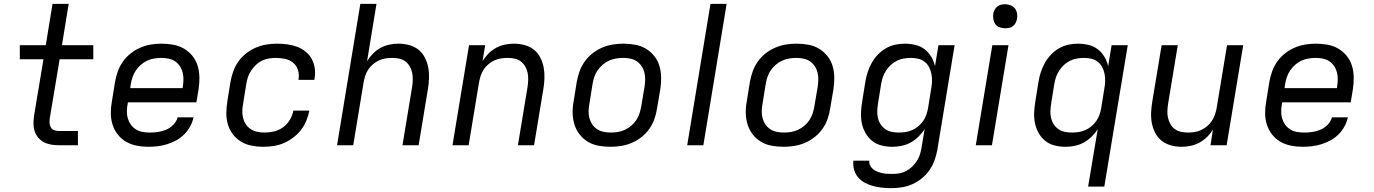

<svg xmlns="http://www.w3.org/2000/svg" viewBox="-20 -755 7140 998"><path d="M286 0Q265 0 245 -3.5Q225 -7 208 -16Q191 -25 178.5 -40Q166 -55 160 -73.5Q154 -92 154 -112.5Q154 -133 157 -154L206 -447H83V-520H218L253 -735H337L302 -520H465V-447H290L239 -142Q237 -129 237.5 -116.5Q238 -104 244 -93.5Q250 -83 261.5 -78.5Q273 -74 286 -74H385V0Z M752 8Q720 8 690 2Q660 -4 635 -18.5Q610 -33 592 -56Q574 -79 565 -107.5Q556 -136 556 -167Q556 -198 562 -230L578 -330Q583 -357 592.5 -384Q602 -411 619 -435Q636 -459 659.5 -477.5Q683 -496 710 -507.5Q737 -519 764.5 -523.5Q792 -528 819 -528Q851 -528 881 -522.5Q911 -517 936.5 -502Q962 -487 980.5 -464Q999 -441 1007.5 -412.5Q1016 -384 1016.5 -353Q1017 -322 1012 -290L1001 -223H645L644 -218Q640 -198 639.5 -178.5Q639 -159 644 -141Q649 -123 659.5 -108Q670 -93 685.5 -83Q701 -73 720 -69.5Q739 -66 759 -66Q780 -66 801.5 -69Q823 -72 844 -81Q865 -90 881.5 -107Q898 -124 903 -145H986Q981 -121 968.5 -98Q956 -75 937.5 -56.5Q919 -38 896 -25.5Q873 -13 849 -5.5Q825 2 800.5 5Q776 8 752 8ZM657 -297H929L930 -302Q933 -322 933.5 -341Q934 -360 929.5 -378Q925 -396 915 -411Q905 -426 890.5 -436Q876 -446 857.5 -450Q839 -454 819 -454Q801 -454 782 -451Q763 -448 745.5 -440Q728 -432 712.5 -418.5Q697 -405 686 -388.5Q675 -372 669 -354Q663 -336 660 -318Z M1348 8Q1317 8 1287 2Q1257 -4 1232.5 -19Q1208 -34 1190.5 -57Q1173 -80 1164.5 -108.5Q1156 -137 1156.5 -168Q1157 -199 1162 -230L1178 -330Q1183 -357 1192.5 -384Q1202 -411 1219 -435Q1236 -459 1259.5 -477.5Q1283 -496 1310 -507.5Q1337 -519 1364.5 -523.5Q1392 -528 1419 -528Q1447 -528 1473.5 -524.5Q1500 -521 1524 -512Q1548 -503 1568 -487Q1588 -471 1600 -449Q1612 -427 1616 -400.5Q1620 -374 1615 -347L1614 -340H1531L1532 -344Q1536 -369 1528.5 -392Q1521 -415 1503 -429.5Q1485 -444 1461.5 -449Q1438 -454 1413 -454Q1396 -454 1377.5 -451Q1359 -448 1341.5 -439.5Q1324 -431 1310 -417.5Q1296 -404 1285 -387.5Q1274 -371 1268.5 -353.5Q1263 -336 1260 -318L1244 -218Q1240 -198 1239.5 -179Q1239 -160 1243.5 -142Q1248 -124 1258 -109Q1268 -94 1283 -84Q1298 -74 1317 -70Q1336 -66 1355 -66Q1380 -66 1405 -72Q1430 -78 1451.5 -93.5Q1473 -109 1486.5 -132Q1500 -155 1505 -180H1588Q1583 -154 1572.5 -128Q1562 -102 1544.5 -79.5Q1527 -57 1503.5 -39.5Q1480 -22 1454.5 -11Q1429 0 1402 4Q1375 8 1348 8Z M1732 0 1853 -735H1937L1888 -437Q1901 -458 1918.5 -476Q1936 -494 1958 -506Q1980 -518 2004 -523Q2028 -528 2051 -528Q2080 -528 2107.5 -520.5Q2135 -513 2155.5 -496.5Q2176 -480 2188.5 -455.5Q2201 -431 2206 -404Q2211 -377 2210 -348Q2209 -319 2204 -290L2156 0H2072L2122 -302Q2125 -321 2125.5 -340Q2126 -359 2122.5 -376.5Q2119 -394 2110 -409.5Q2101 -425 2087.5 -435.5Q2074 -446 2056 -450Q2038 -454 2019 -454Q2002 -454 1984.5 -451.5Q1967 -449 1950 -441Q1933 -433 1918.5 -421Q1904 -409 1894 -393.5Q1884 -378 1878.5 -361Q1873 -344 1870 -327L1816 0Z M2332 0 2418 -520H2502L2488 -437Q2501 -458 2518.5 -476Q2536 -494 2558 -506Q2580 -518 2604 -523Q2628 -528 2651 -528Q2680 -528 2707.5 -520.5Q2735 -513 2755.5 -496.5Q2776 -480 2788.5 -455.5Q2801 -431 2806 -404Q2811 -377 2810 -348Q2809 -319 2804 -290L2756 0H2672L2722 -302Q2725 -321 2725.5 -340Q2726 -359 2722.5 -376.5Q2719 -394 2710 -409.5Q2701 -425 2687.5 -435.5Q2674 -446 2656 -450Q2638 -454 2619 -454Q2602 -454 2584.5 -451.5Q2567 -449 2550 -441Q2533 -433 2518.5 -421Q2504 -409 2494 -393.5Q2484 -378 2478.5 -361Q2473 -344 2470 -327L2416 0Z M3154 8Q3122 8 3091.5 2.5Q3061 -3 3036 -18Q3011 -33 2993 -56Q2975 -79 2966 -107.5Q2957 -136 2956.5 -167Q2956 -198 2962 -230L2978 -330Q2983 -357 2992.5 -384Q3002 -411 3019 -435Q3036 -459 3059.5 -477.5Q3083 -496 3110 -507.5Q3137 -519 3164.5 -523.5Q3192 -528 3219 -528Q3251 -528 3281.5 -522.5Q3312 -517 3337 -502Q3362 -487 3380.5 -464Q3399 -441 3407.5 -412.5Q3416 -384 3416.5 -353Q3417 -322 3412 -290L3395 -190Q3391 -163 3381.5 -136Q3372 -109 3355 -85Q3338 -61 3314.5 -42.5Q3291 -24 3264 -12.5Q3237 -1 3209 3.5Q3181 8 3154 8ZM3154 -66Q3173 -66 3191.5 -69Q3210 -72 3227.5 -80Q3245 -88 3261 -101.5Q3277 -115 3287.5 -131Q3298 -147 3304 -165.5Q3310 -184 3313 -202L3330 -302Q3333 -322 3333.5 -341Q3334 -360 3329.5 -378Q3325 -396 3315 -411Q3305 -426 3290.5 -436Q3276 -446 3257.5 -450Q3239 -454 3220 -454Q3201 -454 3182.5 -451Q3164 -448 3146 -440Q3128 -432 3112.5 -418.5Q3097 -405 3086 -389Q3075 -373 3069 -354.5Q3063 -336 3060 -318L3044 -218Q3040 -198 3039.5 -179Q3039 -160 3043.5 -142Q3048 -124 3058 -109Q3068 -94 3083 -84Q3098 -74 3116.5 -70Q3135 -66 3154 -66Z M3552 0 3673 -735H3757L3636 0Z M4054 8Q4022 8 3991.5 2.5Q3961 -3 3936 -18Q3911 -33 3893 -56Q3875 -79 3866 -107.5Q3857 -136 3856.5 -167Q3856 -198 3862 -230L3878 -330Q3883 -357 3892.5 -384Q3902 -411 3919 -435Q3936 -459 3959.5 -477.5Q3983 -496 4010 -507.5Q4037 -519 4064.5 -523.5Q4092 -528 4119 -528Q4151 -528 4181.5 -522.5Q4212 -517 4237 -502Q4262 -487 4280.5 -464Q4299 -441 4307.5 -412.5Q4316 -384 4316.5 -353Q4317 -322 4312 -290L4295 -190Q4291 -163 4281.5 -136Q4272 -109 4255 -85Q4238 -61 4214.5 -42.5Q4191 -24 4164 -12.5Q4137 -1 4109 3.5Q4081 8 4054 8ZM4054 -66Q4073 -66 4091.5 -69Q4110 -72 4127.5 -80Q4145 -88 4161 -101.5Q4177 -115 4187.5 -131Q4198 -147 4204 -165.5Q4210 -184 4213 -202L4230 -302Q4233 -322 4233.5 -341Q4234 -360 4229.5 -378Q4225 -396 4215 -411Q4205 -426 4190.5 -436Q4176 -446 4157.5 -450Q4139 -454 4120 -454Q4101 -454 4082.5 -451Q4064 -448 4046 -440Q4028 -432 4012.5 -418.5Q3997 -405 3986 -389Q3975 -373 3969 -354.5Q3963 -336 3960 -318L3944 -218Q3940 -198 3939.5 -179Q3939 -160 3943.5 -142Q3948 -124 3958 -109Q3968 -94 3983 -84Q3998 -74 4016.5 -70Q4035 -66 4054 -66Z M4614 223Q4589 223 4565.5 220.5Q4542 218 4519 212Q4496 206 4475.5 195Q4455 184 4440.5 167Q4426 150 4419.5 127Q4413 104 4416 80H4499Q4497 94 4503 105.5Q4509 117 4519 125Q4529 133 4541 137.5Q4553 142 4566 145Q4579 148 4592.5 148.5Q4606 149 4620 149Q4637 149 4655 146Q4673 143 4690 134Q4707 125 4721 111.5Q4735 98 4745.5 82Q4756 66 4761.5 48.5Q4767 31 4770 13L4786 -84Q4773 -63 4754 -44.5Q4735 -26 4713 -14Q4691 -2 4666.5 3Q4642 8 4618 8Q4589 8 4561.5 1Q4534 -6 4513 -23Q4492 -40 4478.5 -64Q4465 -88 4459.5 -115.5Q4454 -143 4455.5 -172Q4457 -201 4462 -230L4478 -330Q4482 -355 4490 -379.5Q4498 -404 4510.5 -427Q4523 -450 4542 -470Q4561 -490 4584 -503.5Q4607 -517 4632.5 -522.5Q4658 -528 4683 -528Q4711 -528 4738 -521.5Q4765 -515 4786 -499Q4807 -483 4820.5 -460Q4834 -437 4840 -411L4858 -520H4942L4852 25Q4847 52 4837.5 78.5Q4828 105 4811.5 129Q4795 153 4771.5 172Q4748 191 4722 202.5Q4696 214 4668.5 218.5Q4641 223 4614 223ZM4651 -66Q4668 -66 4685.5 -68.5Q4703 -71 4720.5 -78.5Q4738 -86 4752.5 -98Q4767 -110 4778 -125.5Q4789 -141 4795 -158.5Q4801 -176 4804 -193L4820 -293Q4824 -313 4824.5 -332.5Q4825 -352 4821.5 -370.5Q4818 -389 4809.5 -405.5Q4801 -422 4786.5 -433.5Q4772 -445 4753.5 -449.5Q4735 -454 4715 -454Q4697 -454 4678.5 -451Q4660 -448 4642.5 -439.5Q4625 -431 4610.5 -417.5Q4596 -404 4585.5 -388Q4575 -372 4569 -354Q4563 -336 4560 -318L4544 -218Q4541 -199 4540 -180Q4539 -161 4543 -143Q4547 -125 4556.5 -110Q4566 -95 4580.5 -84.5Q4595 -74 4613.5 -70Q4632 -66 4651 -66Z M5052 0 5138 -520H5222L5136 0ZM5204 -608Q5190 -608 5176 -613Q5162 -618 5154 -629Q5146 -640 5143.5 -655Q5141 -670 5143 -685Q5145 -695 5150.5 -705Q5156 -715 5164.5 -721.5Q5173 -728 5183.5 -730.5Q5194 -733 5205 -733Q5219 -733 5233 -727.5Q5247 -722 5255.5 -711Q5264 -700 5266.5 -685Q5269 -670 5266 -655Q5264 -645 5258.5 -635Q5253 -625 5244.5 -618.5Q5236 -612 5225.5 -610Q5215 -608 5204 -608Z M5636 215 5686 -84Q5673 -63 5654 -44.5Q5635 -26 5613 -14Q5591 -2 5566.5 3Q5542 8 5518 8Q5489 8 5461.5 1Q5434 -6 5413 -23Q5392 -40 5378.5 -64Q5365 -88 5359.5 -115.5Q5354 -143 5355.5 -172Q5357 -201 5362 -230L5378 -330Q5382 -355 5390 -379.5Q5398 -404 5410.5 -427Q5423 -450 5442 -470Q5461 -490 5484 -503.5Q5507 -517 5532.5 -522.5Q5558 -528 5583 -528Q5611 -528 5638 -521.5Q5665 -515 5686 -499Q5707 -483 5720.5 -460Q5734 -437 5740 -411L5758 -520H5842L5720 215ZM5551 -66Q5568 -66 5585.5 -68.5Q5603 -71 5620.5 -78.5Q5638 -86 5652.5 -98Q5667 -110 5678 -125.5Q5689 -141 5695 -158.5Q5701 -176 5704 -193L5720 -293Q5724 -313 5724.5 -332.5Q5725 -352 5721.5 -370.5Q5718 -389 5709.5 -405.5Q5701 -422 5686.5 -433.5Q5672 -445 5653.5 -449.5Q5635 -454 5615 -454Q5597 -454 5578.5 -451Q5560 -448 5542.5 -439.5Q5525 -431 5510.5 -417.5Q5496 -404 5485.5 -388Q5475 -372 5469 -354Q5463 -336 5460 -318L5444 -218Q5441 -199 5440 -180Q5439 -161 5443 -143Q5447 -125 5456.5 -110Q5466 -95 5480.5 -84.5Q5495 -74 5513.5 -70Q5532 -66 5551 -66Z M6122 8Q6093 8 6066 0.5Q6039 -7 6018 -23.5Q5997 -40 5984.5 -64.5Q5972 -89 5967 -116Q5962 -143 5963.5 -172Q5965 -201 5970 -230L6018 -520H6102L6052 -218Q6049 -199 6048 -180Q6047 -161 6051 -143.5Q6055 -126 6063.5 -110.5Q6072 -95 6086 -84.5Q6100 -74 6118 -70Q6136 -66 6155 -66Q6172 -66 6189 -68.5Q6206 -71 6223 -79Q6240 -87 6254.5 -99Q6269 -111 6279 -126.5Q6289 -142 6295 -159Q6301 -176 6304 -193L6358 -520H6442L6356 0H6272L6285 -83Q6273 -62 6255 -44Q6237 -26 6215 -14Q6193 -2 6169 3Q6145 8 6122 8Z M6752 8Q6720 8 6690 2Q6660 -4 6635 -18.5Q6610 -33 6592 -56Q6574 -79 6565 -107.5Q6556 -136 6556 -167Q6556 -198 6562 -230L6578 -330Q6583 -357 6592.5 -384Q6602 -411 6619 -435Q6636 -459 6659.5 -477.5Q6683 -496 6710 -507.5Q6737 -519 6764.5 -523.5Q6792 -528 6819 -528Q6851 -528 6881 -522.5Q6911 -517 6936.5 -502Q6962 -487 6980.5 -464Q6999 -441 7007.5 -412.5Q7016 -384 7016.5 -353Q7017 -322 7012 -290L7001 -223H6645L6644 -218Q6640 -198 6639.5 -178.5Q6639 -159 6644 -141Q6649 -123 6659.5 -108Q6670 -93 6685.5 -83Q6701 -73 6720 -69.5Q6739 -66 6759 -66Q6780 -66 6801.5 -69Q6823 -72 6844 -81Q6865 -90 6881.5 -107Q6898 -124 6903 -145H6986Q6981 -121 6968.5 -98Q6956 -75 6937.5 -56.5Q6919 -38 6896 -25.5Q6873 -13 6849 -5.5Q6825 2 6800.5 5Q6776 8 6752 8ZM6657 -297H6929L6930 -302Q6933 -322 6933.5 -341Q6934 -360 6929.5 -378Q6925 -396 6915 -411Q6905 -426 6890.5 -436Q6876 -446 6857.5 -450Q6839 -454 6819 -454Q6801 -454 6782 -451Q6763 -448 6745.5 -440Q6728 -432 6712.5 -418.5Q6697 -405 6686 -388.5Q6675 -372 6669 -354Q6663 -336 6660 -318Z"/></svg>

Font: Iosevka Aile Oblique
Style: Regular
Weight: 400
Italic angle: -9°
Designer: Belleve Invis
Foundry: Belleve Invis
Version: Version 31.1.0; ttfautohint (v1.8.4)